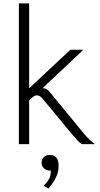

<svg xmlns="http://www.w3.org/2000/svg" viewBox="-20 -840 584 1119"><path d="M90 0V-820H150V-325.5L390 -550H466L228 -326Q245.5 -325.5 253.8 -319.5Q262 -313.5 275 -297.5L473 -56.5Q485.5 -41.5 502.8 -25.2Q520 -9 534 0H457.5Q445 -7 430.2 -22.8Q415.5 -38.5 399 -58.5L236 -255.5Q220.5 -274 213.2 -279Q206 -284 191.5 -284Q183 -284 172.8 -275.8Q162.5 -267.5 150 -255V0ZM262.5 259 234 243Q250.5 227.5 263.2 207.8Q276 188 276.5 154.5Q252 154.5 237.2 141.8Q222.5 129 222.5 109Q222.5 87.5 236 75.2Q249.5 63 270 63Q294 63 307.8 77.8Q321.5 92.5 321.5 127Q321.5 157.5 311 182.8Q300.5 208 286.8 227.2Q273 246.5 262.5 259Z"/></svg>

Font: Junction Light
Style: Regular
Weight: 300
Designer: Caroline Hadilaksono
Foundry: Caroline Hadilaksono, Tyler Finck, The League of Moveable Type
Version: Version 2.000; ttfautohint (v1.8.3)